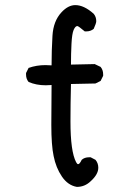

<svg xmlns="http://www.w3.org/2000/svg" viewBox="-20 -732 540 752"><path d="M281 0Q246 -6 222.5 -40.5Q199 -75 190 -121Q181 -163 181 -243L182 -399L159 -398Q122 -398 92 -411Q82 -423 82 -440V-446L92 -466Q123 -477 158 -477L182 -476Q182 -534 185.5 -592Q189 -650 221 -684Q247 -712 275 -712Q309 -712 347 -678Q357 -666 357 -649Q357 -641 347 -619Q335 -609 318 -609H312Q287 -630 283 -630Q275 -630 268.5 -615Q262 -600 260 -560.5Q258 -521 258 -479L351 -481L374 -470Q384 -458 384 -441V-435L374 -415L354 -405L258 -403Q256 -327 256 -256Q256 -139 278 -97Q282 -89 286 -89Q292 -89 300 -106Q311 -116 329 -116H335L354 -106Q365 -93 365 -75Q365 -49 335 -22Q312 0 281 0Z"/></svg>

Font: Xiaolai Mono SC
Style: Regular
Weight: 400
Monospace: yes
Designer: LXGW / Nozomi Seto
Version: Version 3.113;September 30, 2024